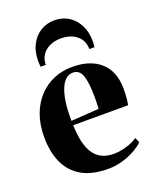

<svg xmlns="http://www.w3.org/2000/svg" viewBox="-144 -848 762 943"><g transform="rotate(-20 237.0 -377.0)"><path d="M256.5 11.5Q173.5 11.5 119.8 -19.2Q66 -50 39.8 -107.2Q13.5 -164.5 13.5 -242.5Q13.5 -307.5 32.2 -358.8Q51 -410 84.5 -446Q118 -482 162.8 -501Q207.5 -520 260 -520Q353.5 -520 406.8 -473Q460 -426 461.5 -336.5Q461.5 -303.5 459.5 -281.8Q457.5 -260 454 -249H167.5Q169 -198 178 -160.2Q187 -122.5 204.2 -97.8Q221.5 -73 247.2 -60.8Q273 -48.5 308 -48.5Q339 -48.5 374.8 -59Q410.5 -69.5 432 -86L444 -60Q429.5 -44.5 400.5 -27.8Q371.5 -11 334 0.2Q296.5 11.5 256.5 11.5ZM167 -272 312.5 -282Q313.5 -298 313.5 -312Q313.5 -326 314 -341.5Q314 -416 301.5 -454.2Q289 -492.5 253 -492.5Q234 -492.5 217.8 -479.2Q201.5 -466 189.8 -438.5Q178 -411 172 -369.5Q166 -328 167 -272ZM256.5 -765Q298 -765 330 -744.8Q362 -724.5 380.5 -688.2Q399 -652 399 -605Q399 -595 398.5 -588.2Q398 -581.5 397 -573.5H370Q370 -578.5 369.5 -584.5Q369 -590.5 367.5 -597Q362 -620 346.8 -636.2Q331.5 -652.5 308.5 -661.5Q285.5 -670.5 256.5 -670.5Q227.5 -670.5 204.2 -661.5Q181 -652.5 166 -636.2Q151 -620 145 -597Q143.5 -590.5 143 -584.5Q142.5 -578.5 142.5 -573.5H115.5Q114.5 -581.5 114 -588.2Q113.5 -595 113.5 -605Q113.5 -652 132 -688.2Q150.5 -724.5 182.8 -744.8Q215 -765 256.5 -765Z"/></g></svg>

Font: Merriweather 144pt
Style: Bold
Weight: 700
Version: Version 2.100